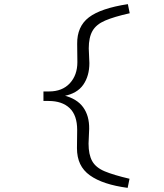

<svg xmlns="http://www.w3.org/2000/svg" viewBox="-20 -712 792 928"><path d="M597 196Q537 188 491.5 173Q446 158 414.5 135.5Q383 113 367.5 80.5Q352 48 352 4L353 -84Q353 -155 316.5 -189.5Q280 -224 215 -224H190V-270H217Q281 -270 317.5 -309.5Q354 -349 354 -412L353 -500Q352 -584 409.5 -628Q467 -672 598 -692L607 -648Q531 -631 488 -612.5Q445 -594 427 -562.5Q409 -531 409 -478L412 -407Q412 -345 382.5 -302.5Q353 -260 289 -248L288 -251Q352 -235 382 -193.5Q412 -152 411 -89L408 -18Q408 35 425.5 66.5Q443 98 486 116Q529 134 606 152Z"/></svg>

Font: Lexend Zetta ExtraLight
Style: Regular
Weight: 250
Version: Version 1.007